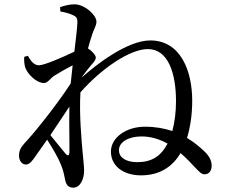

<svg xmlns="http://www.w3.org/2000/svg" viewBox="-20 -815 1040 888"><path d="M233 -466C254 -479 285 -497 316 -513L307 -429C238 -323 135 -196 93 -152C74 -131 68 -116 68 -95C68 -70 83 -54 100 -54C118 -55 129 -71 143 -91L198 -169C224 -129 253 -78 262 -53C272 -29 276 -10 281 16C286 40 296 53 319 53C350 53 369 15 369 -26C369 -50 364 -82 362 -112C357 -169 346 -284 352 -388C450 -499 581 -588 664 -588C758 -588 794 -476 794 -347C794 -297 788 -250 777 -209C741 -221 699 -229 651 -229C561 -229 493 -177 493 -114C493 -46 552 -4 632 -4C722 -4 780 -47 815 -107C843 -83 865 -59 879 -44C901 -21 912 -8 927 -9C947 -9 959 -26 959 -48C959 -74 946 -96 922 -118C905 -134 880 -156 845 -177C860 -226 869 -285 869 -349C869 -488 815 -628 675 -628C568 -628 422 -514 360 -458V-460C374 -479 387 -497 400 -512C414 -528 423 -537 423 -549C423 -560 404 -581 387 -591C393 -614 399 -633 403 -645C414 -683 426 -694 426 -715C426 -746 371 -795 325 -795C301 -795 279 -789 258 -782L259 -762C283 -758 302 -752 315 -746C333 -738 338 -733 338 -711C337 -685 331 -636 324 -576C274 -552 185 -513 160 -513C140 -513 124 -529 109 -557L92 -552C91 -536 92 -521 96 -505C107 -471 150 -431 183 -431C202 -431 212 -453 233 -466ZM755 -151C724 -92 681 -65 615 -65C559 -65 530 -89 530 -120C530 -158 574 -184 635 -184C680 -184 720 -170 755 -151ZM301 -322C299 -238 302 -155 301 -111C300 -94 294 -93 284 -103L213 -190Z"/></svg>

Font: Noto Serif CJK SC Medium
Style: Regular
Weight: 500
Designer: Ryoko NISHIZUKA 西塚涼子 (kana & ideographs); Frank Grießhammer (Latin, Greek & Cyrillic); Wenlong ZHANG 张文龙 (bopomofo); San
Foundry: Adobe
Version: Version 2.001;hotconv 1.1.0;makeotfexe 2.6.0